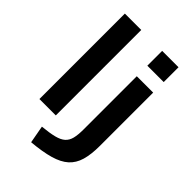

<svg xmlns="http://www.w3.org/2000/svg" viewBox="-275 -835 1160 1160"><g transform="rotate(45 305.5 -255.0)"><path d="M76.4 0V-730H216.3V0ZM205 107.4Q265 101.7 302.6 92.2Q340.3 82.7 360.3 64.9Q380.3 47 387.7 17.4Q395 -12.3 395 -58.7V-513.3H534.9V-58.7Q534.9 15 520.3 65.2Q505.6 115.3 470.8 146.5Q435.9 177.7 375.9 194.8Q315.9 212 225.6 220ZM395 -603.4V-730H534.9V-603.4Z"/></g></svg>

Font: M PLUS 1 Thin
Style: Regular
Weight: 100
Designer: Coji Morishita
Foundry: UNDERFOREST DESIGN
Version: Version 1.001